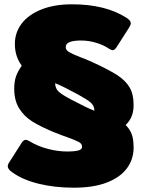

<svg xmlns="http://www.w3.org/2000/svg" viewBox="-20 -715 655 891"><path d="M36 84Q16 70 16 57Q16 48 23 38L81 -53Q90 -66 99 -66Q107 -66 118 -59Q154 -37 200.5 -24.5Q247 -12 291 -12Q328 -12 344.5 -17Q361 -22 361 -34Q361 -48 345 -56.5Q329 -65 290 -79Q269 -86 229 -102Q169 -127 131 -150.5Q93 -174 69.5 -211Q46 -248 46 -303Q46 -337 54.5 -361Q63 -385 81 -410Q49 -453 49 -511Q49 -564 80.5 -605.5Q112 -647 172 -671Q232 -695 314 -695Q469 -695 566 -633Q587 -620 587 -607Q587 -600 579 -587L521 -496Q512 -482 503 -482Q497 -482 484 -490Q461 -506 426.5 -516.5Q392 -527 356 -527Q285 -527 285 -497Q285 -483 299.5 -474Q314 -465 352 -450Q375 -442 408 -427Q484 -392 523 -367Q562 -342 581 -310Q600 -278 600 -229Q600 -198 591 -175.5Q582 -153 563 -135Q583 -115 591.5 -91.5Q600 -68 600 -30Q600 24 569 66Q538 108 476 132Q414 156 323 156Q233 156 158.5 137.5Q84 119 36 84ZM343 -276Q277 -312 236 -329Q236 -305 252 -290Q268 -275 312 -252Q382 -215 418 -201Q418 -224 401.5 -238.5Q385 -253 343 -276Z"/></svg>

Font: Mitr
Style: Bold
Weight: 700
Designer: Thanarat Vachiruckul
Foundry: Cadson Demak
Version: Version 1.002